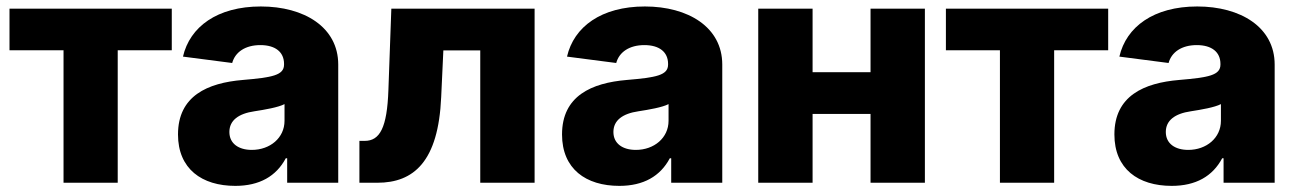

<svg xmlns="http://www.w3.org/2000/svg" viewBox="-20 -573 4073 602"><path d="M179.2 0H349.1V-415.5H518.6V-545.9H9.8V-415.5H179.2Z M717.8 9.8C793.5 9.8 846.2 -20.5 876 -76.7H880.4V0H1040.5V-370.6C1040.5 -487.8 933.6 -552.7 797.9 -552.7C661.1 -552.7 575.2 -488.8 553.7 -395.5L708 -375.5C717.3 -409.7 749 -431.6 796.4 -431.6C842.8 -431.6 870.6 -410.2 870.6 -372.6V-370.6C870.6 -336.9 833.5 -330.1 741.2 -322.3C630.9 -313 538.1 -272.5 538.1 -151.4C538.1 -43.5 612.8 9.8 717.8 9.8ZM769.5 -103C728.5 -103 699.2 -122.6 699.2 -159.2C699.2 -195.3 727.5 -216.8 777.8 -224.1C809.6 -229 852.5 -236.3 872.1 -246.6V-194.3C872.1 -140.6 826.7 -103 769.5 -103Z M1106.9 0H1163.1C1277.3 0 1354.5 -66.4 1363.3 -268.6L1370.1 -415H1485.8V0H1656.2V-545.9H1207L1197.8 -291C1193.8 -172.4 1170.9 -131.3 1123.5 -131.3H1106.9Z M1921.9 9.8C1997.6 9.8 2050.3 -20.5 2080.1 -76.7H2084.5V0H2244.6V-370.6C2244.6 -487.8 2137.7 -552.7 2002 -552.7C1865.2 -552.7 1779.3 -488.8 1757.8 -395.5L1912.1 -375.5C1921.4 -409.7 1953.1 -431.6 2000.5 -431.6C2046.9 -431.6 2074.7 -410.2 2074.7 -372.6V-370.6C2074.7 -336.9 2037.6 -330.1 1945.3 -322.3C1835 -313 1742.2 -272.5 1742.2 -151.4C1742.2 -43.5 1816.9 9.8 1921.9 9.8ZM1973.6 -103C1932.6 -103 1903.3 -122.6 1903.3 -159.2C1903.3 -195.3 1931.6 -216.8 1981.9 -224.1C2013.7 -229 2056.6 -236.3 2076.2 -246.6V-194.3C2076.2 -140.6 2030.8 -103 1973.6 -103Z M2527.8 -545.9H2357.4V0H2527.8V-215.8H2709.5V0H2879.9V-545.9H2709.5V-346.7H2527.8Z M3115.2 0H3285.2V-415.5H3454.6V-545.9H2945.8V-415.5H3115.2Z M3653.8 9.8C3729.5 9.8 3782.2 -20.5 3812 -76.7H3816.4V0H3976.6V-370.6C3976.6 -487.8 3869.6 -552.7 3733.9 -552.7C3597.2 -552.7 3511.2 -488.8 3489.7 -395.5L3644 -375.5C3653.3 -409.7 3685.1 -431.6 3732.4 -431.6C3778.8 -431.6 3806.6 -410.2 3806.6 -372.6V-370.6C3806.6 -336.9 3769.5 -330.1 3677.2 -322.3C3566.9 -313 3474.1 -272.5 3474.1 -151.4C3474.1 -43.5 3548.8 9.8 3653.8 9.8ZM3705.6 -103C3664.6 -103 3635.3 -122.6 3635.3 -159.2C3635.3 -195.3 3663.6 -216.8 3713.9 -224.1C3745.6 -229 3788.6 -236.3 3808.1 -246.6V-194.3C3808.1 -140.6 3762.7 -103 3705.6 -103Z"/></svg>

Font: Inter ExtraBold
Style: Regular
Weight: 800
Designer: Rasmus Andersson
Foundry: rsms
Version: Version 4.001;git-9221beed3